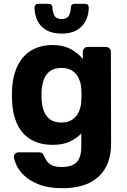

<svg xmlns="http://www.w3.org/2000/svg" viewBox="-20 -766 665 1006"><path d="M307 220Q233 220 184 200.5Q135 181 106.5 153.5Q78 126 66 99Q54 72 53 57Q52 46 60 39Q68 32 78 32H185Q194 32 200.5 36.5Q207 41 211 52Q216 64 225 77.5Q234 91 252.5 100Q271 109 302 109Q337 109 360 99Q383 89 394.5 65Q406 41 406 0V-67Q382 -41 345.5 -24Q309 -7 256 -7Q204 -7 164.5 -23.5Q125 -40 99 -70.5Q73 -101 59 -144Q45 -187 43 -241Q42 -268 43 -294Q45 -346 59 -389Q73 -432 99 -463.5Q125 -495 164.5 -512.5Q204 -530 256 -530Q311 -530 350 -509Q389 -488 414 -457V-495Q414 -505 421 -512.5Q428 -520 438 -520H536Q546 -520 553.5 -512.5Q561 -505 561 -495L562 -14Q562 61 533 113Q504 165 447.5 192.5Q391 220 307 220ZM302 -124Q338 -124 360.5 -140.5Q383 -157 394 -182.5Q405 -208 406 -236Q407 -247 407 -267.5Q407 -288 406 -299Q405 -327 394 -352.5Q383 -378 360.5 -394Q338 -410 302 -410Q264 -410 242 -393.5Q220 -377 210 -350Q200 -323 198 -291Q197 -267 198 -244Q200 -211 210 -184Q220 -157 242 -140.5Q264 -124 302 -124ZM303 -590Q253 -590 221.5 -609Q190 -628 175.5 -659Q161 -690 161 -727Q161 -735 166 -740.5Q171 -746 180 -746H236Q245 -746 250 -740.5Q255 -735 255 -727Q255 -704 265 -685Q275 -666 303 -666Q332 -666 341.5 -685Q351 -704 351 -727Q351 -735 356 -740.5Q361 -746 370 -746H426Q435 -746 440 -740.5Q445 -735 445 -727Q445 -690 430 -659Q415 -628 384 -609Q353 -590 303 -590Z"/></svg>

Font: Rubik SemiBold
Style: Regular
Weight: 600
Designer: Hubert and Fischer
Foundry: Hubert and Fischer
Version: Version 2.300;gftools[0.9.30]